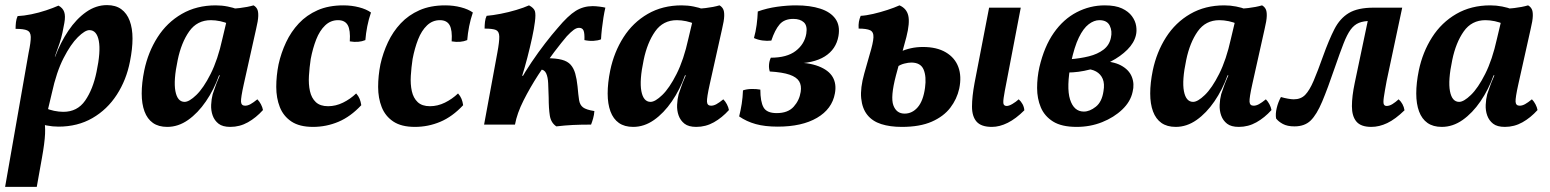

<svg xmlns="http://www.w3.org/2000/svg" viewBox="-20 -488 6071 752"><path d="M0 244 92 -281Q101 -324 100.5 -343.5Q100 -363 86.5 -369Q73 -375 41 -375Q41 -388 42.5 -401Q44 -414 49 -425Q73 -426 102.5 -432Q132 -438 160.5 -447.5Q189 -457 209 -466Q226 -457 231.5 -441Q237 -425 232 -398Q229 -380 224.5 -359.5Q220 -339 213.5 -319Q207 -299 200 -281L189 -249L152 -24Q158 2 156.5 36.5Q155 71 144 132L124 244ZM125 -7 159 -65Q172 -58 191.5 -54Q211 -50 228 -50Q283 -50 313.5 -94Q344 -138 358 -206Q375 -286 367 -328Q359 -370 330 -370Q313 -370 285 -342.5Q257 -315 229 -260.5Q201 -206 183 -123L164 -43L122 -50L174 -266H196Q217 -322 248 -368Q279 -414 317.5 -441Q356 -468 399 -468Q433 -468 455 -452Q477 -436 488 -406.5Q499 -377 499 -337Q499 -297 489 -247Q475 -175 437.5 -117Q400 -59 342 -25.5Q284 8 209 8Q186 8 163 3.5Q140 -1 125 -7Z M973 -467Q982 -462 987 -453Q992 -444 991.5 -425.5Q991 -407 983 -374L935 -159Q923 -105 924 -89.5Q925 -74 940 -74Q950 -74 961 -80Q972 -86 988 -99Q996 -91 1002 -79.5Q1008 -68 1010 -57Q983 -27 951 -9Q919 9 882 9Q852 9 836 -3.5Q820 -16 813 -35.5Q806 -55 807 -77.5Q808 -100 813 -119Q817 -130 822 -145Q827 -160 833.5 -175Q840 -190 845 -202L879 -360L856 -454Q889 -453 919 -456.5Q949 -460 973 -467ZM909 -452 875 -394Q862 -401 842.5 -405Q823 -409 806 -409Q752 -409 721 -365Q690 -321 676 -253Q659 -173 667 -131Q675 -89 703 -89Q721 -89 749 -116Q777 -143 805 -198.5Q833 -254 851 -336L870 -416L911 -409L860 -193H838Q818 -137 786.5 -91Q755 -45 716.5 -18Q678 9 635 9Q601 9 579 -6.5Q557 -22 546 -51.5Q535 -81 535 -122Q535 -163 545 -212Q560 -284 597 -342Q634 -400 692 -433.5Q750 -467 825 -467Q849 -467 871.5 -462.5Q894 -458 909 -452Z M1206 9Q1153 9 1121.5 -12Q1090 -33 1076 -68.5Q1062 -104 1062 -147.5Q1062 -191 1071 -236Q1081 -281 1100.5 -322.5Q1120 -364 1150.5 -396.5Q1181 -429 1224 -448Q1267 -467 1325 -467Q1357 -467 1386 -459.5Q1415 -452 1433 -439Q1424 -413 1418.5 -385Q1413 -357 1411 -331Q1385 -320 1350 -326Q1353 -370 1342 -389.5Q1331 -409 1304 -409Q1275 -409 1253.5 -388.5Q1232 -368 1218.5 -333.5Q1205 -299 1197 -257Q1192 -224 1190 -191Q1188 -158 1194 -131Q1200 -104 1217 -88Q1234 -72 1265 -72Q1295 -72 1323.5 -86Q1352 -100 1375 -122Q1384 -112 1388.5 -101Q1393 -90 1395 -76Q1353 -31 1305.5 -11Q1258 9 1206 9Z M1605 9Q1552 9 1520.5 -12Q1489 -33 1475 -68.5Q1461 -104 1461 -147.5Q1461 -191 1470 -236Q1480 -281 1499.5 -322.5Q1519 -364 1549.5 -396.5Q1580 -429 1623 -448Q1666 -467 1724 -467Q1756 -467 1785 -459.5Q1814 -452 1832 -439Q1823 -413 1817.5 -385Q1812 -357 1810 -331Q1784 -320 1749 -326Q1752 -370 1741 -389.5Q1730 -409 1703 -409Q1674 -409 1652.5 -388.5Q1631 -368 1617.5 -333.5Q1604 -299 1596 -257Q1591 -224 1589 -191Q1587 -158 1593 -131Q1599 -104 1616 -88Q1633 -72 1664 -72Q1694 -72 1722.5 -86Q1751 -100 1774 -122Q1783 -112 1787.5 -101Q1792 -90 1794 -76Q1752 -31 1704.5 -11Q1657 9 1605 9Z M1876 0 1928 -282Q1936 -325 1935.5 -345Q1935 -365 1922.5 -370.5Q1910 -376 1878 -376Q1878 -389 1879.5 -402.5Q1881 -416 1886 -426Q1910 -428 1941 -434Q1972 -440 2002 -449Q2032 -458 2052 -467Q2071 -457 2075 -444.5Q2079 -432 2075 -402Q2072 -377 2064 -340Q2056 -303 2045.5 -262.5Q2035 -222 2023 -184Q2011 -146 1999 -117L1986 -105Q1996 -134 2016 -170Q2036 -206 2062 -244.5Q2088 -283 2115 -318Q2142 -353 2164 -378Q2205 -427 2235 -445.5Q2265 -464 2301 -464Q2313 -464 2328.5 -462Q2344 -460 2351 -458Q2347 -441 2343.5 -419.5Q2340 -398 2337.5 -375.5Q2335 -353 2334 -334Q2322 -329 2304.5 -328Q2287 -327 2269 -331Q2270 -358 2265.5 -368.5Q2261 -379 2248 -379Q2238 -379 2227 -371Q2216 -363 2200 -346Q2181 -324 2150.5 -284Q2120 -244 2088 -194.5Q2056 -145 2030.5 -94.5Q2005 -44 1997 0ZM2005 -175V-191H2037V-175ZM2159 7Q2138 -7 2133.5 -35Q2129 -63 2129 -106Q2128 -137 2127 -161.5Q2126 -186 2119 -201Q2112 -216 2095 -216L2120 -260Q2158 -260 2180.5 -254Q2203 -248 2215 -234.5Q2227 -221 2233 -200Q2239 -179 2242 -150Q2245 -116 2248 -96.5Q2251 -77 2263.5 -67.5Q2276 -58 2308 -53Q2307 -38 2303 -24Q2299 -10 2295 0Q2254 0 2223.5 1.5Q2193 3 2159 7Z M2798 -467Q2807 -462 2812 -453Q2817 -444 2816.5 -425.5Q2816 -407 2808 -374L2760 -159Q2748 -105 2749 -89.5Q2750 -74 2765 -74Q2775 -74 2786 -80Q2797 -86 2813 -99Q2821 -91 2827 -79.5Q2833 -68 2835 -57Q2808 -27 2776 -9Q2744 9 2707 9Q2677 9 2661 -3.5Q2645 -16 2638 -35.5Q2631 -55 2632 -77.5Q2633 -100 2638 -119Q2642 -130 2647 -145Q2652 -160 2658.5 -175Q2665 -190 2670 -202L2704 -360L2681 -454Q2714 -453 2744 -456.5Q2774 -460 2798 -467ZM2734 -452 2700 -394Q2687 -401 2667.5 -405Q2648 -409 2631 -409Q2577 -409 2546 -365Q2515 -321 2501 -253Q2484 -173 2492 -131Q2500 -89 2528 -89Q2546 -89 2574 -116Q2602 -143 2630 -198.5Q2658 -254 2676 -336L2695 -416L2736 -409L2685 -193H2663Q2643 -137 2611.5 -91Q2580 -45 2541.5 -18Q2503 9 2460 9Q2426 9 2404 -6.5Q2382 -22 2371 -51.5Q2360 -81 2360 -122Q2360 -163 2370 -212Q2385 -284 2422 -342Q2459 -400 2517 -433.5Q2575 -467 2650 -467Q2674 -467 2696.5 -462.5Q2719 -458 2734 -452Z M3026 8Q2976 8 2940 -2Q2904 -12 2875 -32Q2881 -56 2885 -81Q2889 -106 2890 -134Q2904 -139 2923 -139.5Q2942 -140 2958 -137Q2958 -90 2970.5 -67.5Q2983 -45 3022 -45Q3066 -45 3088.5 -70Q3111 -95 3116 -128Q3120 -153 3110 -169.5Q3100 -186 3072.5 -195.5Q3045 -205 2995 -208Q2991 -220 2992 -234.5Q2993 -249 2999 -262Q3062 -262 3096.5 -288.5Q3131 -315 3138 -356Q3143 -387 3128.5 -400.5Q3114 -414 3087 -414Q3052 -414 3033.5 -392.5Q3015 -371 3001 -329Q2984 -327 2966 -329.5Q2948 -332 2933 -339Q2940 -364 2943.5 -390.5Q2947 -417 2948 -443Q2984 -456 3023.5 -461.5Q3063 -467 3098 -467Q3153 -467 3193 -454Q3233 -441 3252 -414.5Q3271 -388 3264 -347Q3255 -295 3210.5 -267Q3166 -239 3085 -239L3081 -244Q3146 -244 3186 -228.5Q3226 -213 3241.5 -186Q3257 -159 3250 -122Q3239 -61 3180 -26.5Q3121 8 3026 8Z M3865 9Q3823 9 3805 -11.5Q3787 -32 3787 -70.5Q3787 -109 3797 -163L3854 -458H3978L3923 -171Q3914 -126 3911 -105Q3908 -84 3911.5 -78.5Q3915 -73 3923 -73Q3932 -73 3945.5 -81Q3959 -89 3970 -99Q3979 -91 3985 -80Q3991 -69 3992 -56Q3959 -23 3927 -7Q3895 9 3865 9ZM3512 9Q3466 9 3431.5 -2Q3397 -13 3377 -38Q3357 -63 3353 -103Q3349 -143 3365 -200L3386 -274Q3400 -320 3401 -341.5Q3402 -363 3388 -369.5Q3374 -376 3343 -376Q3342 -391 3344 -402.5Q3346 -414 3351 -426Q3372 -427 3400 -433.5Q3428 -440 3455.5 -449Q3483 -458 3503 -467Q3531 -455 3537.5 -426.5Q3544 -398 3530 -343L3489 -192Q3467 -108 3479 -75.5Q3491 -43 3523 -43Q3553 -43 3574.5 -68Q3596 -93 3603 -144Q3609 -188 3597.5 -215.5Q3586 -243 3549 -243Q3538 -243 3522 -239Q3506 -235 3494 -226L3506 -285Q3525 -294 3547.5 -299Q3570 -304 3595 -304Q3649 -304 3684.5 -283Q3720 -262 3733.5 -225.5Q3747 -189 3737 -141Q3728 -100 3702 -66Q3676 -32 3629.5 -11.5Q3583 9 3512 9Z M4197 9Q4138 9 4104.5 -12Q4071 -33 4056.5 -67.5Q4042 -102 4042 -143.5Q4042 -185 4051 -225Q4070 -306 4107.5 -359.5Q4145 -413 4197 -440Q4249 -467 4307 -467Q4349 -467 4374.5 -455Q4400 -443 4413.5 -424.5Q4427 -406 4430 -386Q4433 -366 4429 -350Q4422 -320 4395.5 -293.5Q4369 -267 4330.5 -247Q4292 -227 4248 -215.5Q4204 -204 4161 -204L4171 -256Q4211 -259 4245 -267.5Q4279 -276 4302 -293.5Q4325 -311 4331 -340Q4337 -366 4326.5 -387.5Q4316 -409 4286 -409Q4265 -409 4244 -393Q4223 -377 4205.5 -341Q4188 -305 4175 -244Q4156 -146 4171 -98.5Q4186 -51 4225 -51Q4248 -51 4272 -70Q4296 -89 4302 -131Q4307 -160 4299 -179Q4291 -198 4273 -208Q4255 -218 4230 -218L4282 -249Q4338 -249 4370 -232Q4402 -215 4413 -187Q4424 -159 4416 -128Q4408 -90 4375.5 -59Q4343 -28 4296.5 -9.5Q4250 9 4197 9Z M4923 -467Q4932 -462 4937 -453Q4942 -444 4941.5 -425.5Q4941 -407 4933 -374L4885 -159Q4873 -105 4874 -89.5Q4875 -74 4890 -74Q4900 -74 4911 -80Q4922 -86 4938 -99Q4946 -91 4952 -79.5Q4958 -68 4960 -57Q4933 -27 4901 -9Q4869 9 4832 9Q4802 9 4786 -3.5Q4770 -16 4763 -35.5Q4756 -55 4757 -77.5Q4758 -100 4763 -119Q4767 -130 4772 -145Q4777 -160 4783.5 -175Q4790 -190 4795 -202L4829 -360L4806 -454Q4839 -453 4869 -456.5Q4899 -460 4923 -467ZM4859 -452 4825 -394Q4812 -401 4792.5 -405Q4773 -409 4756 -409Q4702 -409 4671 -365Q4640 -321 4626 -253Q4609 -173 4617 -131Q4625 -89 4653 -89Q4671 -89 4699 -116Q4727 -143 4755 -198.5Q4783 -254 4801 -336L4820 -416L4861 -409L4810 -193H4788Q4768 -137 4736.5 -91Q4705 -45 4666.5 -18Q4628 9 4585 9Q4551 9 4529 -6.5Q4507 -22 4496 -51.5Q4485 -81 4485 -122Q4485 -163 4495 -212Q4510 -284 4547 -342Q4584 -400 4642 -433.5Q4700 -467 4775 -467Q4799 -467 4821.5 -462.5Q4844 -458 4859 -452Z M5351 9Q5310 9 5292.5 -12Q5275 -33 5275 -72Q5275 -111 5286 -163L5340 -420L5349 -406Q5321 -406 5302.5 -398.5Q5284 -391 5270 -372Q5256 -353 5242 -317Q5228 -281 5209 -226Q5180 -141 5158.5 -90Q5137 -39 5113.5 -16Q5090 7 5050 7Q5022 7 5004.5 -2.5Q4987 -12 4978 -24Q4975 -42 4980.5 -65Q4986 -88 4997 -108Q5010 -104 5024.5 -101.5Q5039 -99 5047 -99Q5075 -99 5092 -116.5Q5109 -134 5125 -171.5Q5141 -209 5162 -268Q5185 -332 5206.5 -374Q5228 -416 5263 -437Q5298 -458 5360 -458H5472L5411 -171Q5403 -128 5400 -107Q5397 -86 5400 -79.5Q5403 -73 5411 -73Q5422 -73 5434 -80.5Q5446 -88 5458 -99Q5467 -91 5473 -80Q5479 -69 5481 -56Q5445 -21 5413.5 -6Q5382 9 5351 9Z M5965 -467Q5974 -462 5979 -453Q5984 -444 5983.5 -425.5Q5983 -407 5975 -374L5927 -159Q5915 -105 5916 -89.5Q5917 -74 5932 -74Q5942 -74 5953 -80Q5964 -86 5980 -99Q5988 -91 5994 -79.5Q6000 -68 6002 -57Q5975 -27 5943 -9Q5911 9 5874 9Q5844 9 5828 -3.5Q5812 -16 5805 -35.5Q5798 -55 5799 -77.5Q5800 -100 5805 -119Q5809 -130 5814 -145Q5819 -160 5825.5 -175Q5832 -190 5837 -202L5871 -360L5848 -454Q5881 -453 5911 -456.5Q5941 -460 5965 -467ZM5901 -452 5867 -394Q5854 -401 5834.5 -405Q5815 -409 5798 -409Q5744 -409 5713 -365Q5682 -321 5668 -253Q5651 -173 5659 -131Q5667 -89 5695 -89Q5713 -89 5741 -116Q5769 -143 5797 -198.5Q5825 -254 5843 -336L5862 -416L5903 -409L5852 -193H5830Q5810 -137 5778.5 -91Q5747 -45 5708.5 -18Q5670 9 5627 9Q5593 9 5571 -6.5Q5549 -22 5538 -51.5Q5527 -81 5527 -122Q5527 -163 5537 -212Q5552 -284 5589 -342Q5626 -400 5684 -433.5Q5742 -467 5817 -467Q5841 -467 5863.5 -462.5Q5886 -458 5901 -452Z"/></svg>

Font: Vollkorn SemiBold
Style: Italic
Weight: 600
Italic angle: -11°
Designer: Friedrich Althausen
Foundry: Friedrich Althausen
Version: Version 5.000